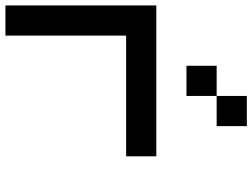

<svg xmlns="http://www.w3.org/2000/svg" viewBox="-131 -798 929 707"><g transform="rotate(90 333.5 -444.5)"><path d="M111.1 -444.4V0H0V-555.6H555.6V-444.4ZM333.3 -666.7H222.2V-777.8H333.3ZM444.4 -777.8H333.3V-888.9H444.4Z"/></g></svg>

Font: Pixeloid Mono
Style: Regular
Weight: 400
Monospace: yes
Designer: GGBotNet
Foundry: GGBotNet
Version: 0.5